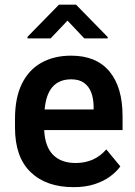

<svg xmlns="http://www.w3.org/2000/svg" viewBox="-20 -770 564 800"><path d="M261.2 -684.1 190.9 -609.9H94.7V-616.7L225.6 -750.5H296.9L428.7 -615.7V-609.9H331.5ZM490.7 -286.1V-228H164.1Q167.5 -158.7 201.2 -124.8Q234.9 -90.8 295.4 -90.8Q374 -90.8 422.9 -147.5L481.4 -76.7Q465.3 -54.2 438.7 -34.7Q412.1 -15.1 374.3 -2.7Q336.4 9.8 286.6 9.8Q172.4 9.8 107.4 -53Q42.5 -115.7 42.5 -237.8V-274.9Q42.5 -362.8 71.3 -421.1Q100.1 -479.5 152.8 -508.8Q205.6 -538.1 276.4 -538.1Q381.3 -538.1 436 -472.4Q490.7 -406.7 490.7 -286.1ZM370.1 -314V-326.2Q369.6 -359.9 359.9 -385.3Q350.1 -410.6 329.8 -425Q309.6 -439.5 276.9 -439.5Q176.8 -439.5 166 -314Z"/></svg>

Font: Robert Sans
Style: Bold
Weight: 700
Designer: Christian Robertson (extended by Adam Twardoch)
Foundry: Google
Version: Version 12.135;April 2, 2019;FontCreator 11.5.0.2425 64-bit;